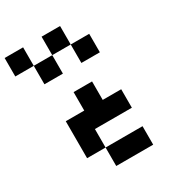

<svg xmlns="http://www.w3.org/2000/svg" viewBox="-329 -1000 1033 1125"><g transform="rotate(-30 187.5 -437.5)"><path d="M0 -875V-750H-125V-875ZM125 -750V-875H250V-750ZM0 -625V-750H125V-625ZM250 -625V-750H375V-625ZM125 -125H0V-375H125V-500H250V-375H375V-250H125ZM125 0V-125H375V0Z"/></g></svg>

Font: Tiny5
Style: Regular
Weight: 400
Designer: Stefan Schmidt
Foundry: Made with Bits'n'Picas by Kreative Software
Version: Version 1.002; ttfautohint (v1.8.4.7-5d5b)